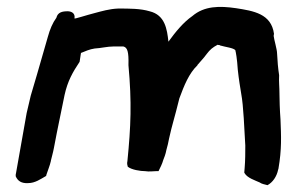

<svg xmlns="http://www.w3.org/2000/svg" viewBox="-20 -531 849 562"><path d="M26 -20V-15C32 -1 43 6 62 5C83 5 99 -7 115 -16L116 -20C119 -30 126 -46 129 -60V-61C130 -66 136 -87 138 -99C151 -168 154 -178 169 -253C178 -294 193 -320 213 -350L217 -376C229 -381 243 -387 257 -389C276 -390 294 -395 313 -395H341C353 -392 357 -380 356 -341V-340C366 -231 363 -161 353 -60C351 -51 353 -48 354 -43C365 -34 391 -30 405 -30C416 -28 429 -30 436 -30H444C449 -40 455 -52 458 -63C460 -68 465 -80 467 -92C470 -103 473 -114 475 -126C484 -167 490 -182 505 -243C519 -281 533 -316 558 -340V-341L559 -342C567 -352 575 -359 585 -373C595 -386 602 -392 617 -400C617 -400 619 -399 622 -399H623L624 -398C641 -393 663 -391 669 -384V-383C670 -380 674 -360 676 -327C679 -299 683 -275 686 -257C693 -220 695 -153 698 -105C698 -85 698 -61 696 -38L695 -26L696 -24C704 -10 727 -3 740 3C745 7 755 9 763 11C778 3 790 -14 794 -34L795 -37C805 -95 803 -132 801 -182C799 -207 798 -242 798 -256V-257C798 -277 796 -291 797 -310V-311C794 -330 792 -353 791 -375C791 -386 782 -416 781 -426L782 -432C774 -491 722 -499 671 -507C623 -514 578 -514 543 -484C517 -466 494 -438 473 -409C469 -446 463 -487 418 -498C391 -506 360 -506 326 -506C300 -505 277 -498 258 -493C234 -487 198 -475 198 -477C201 -493 188 -498 178 -498C162 -498 149 -495 145 -479C134 -464 126 -445 120 -423L103 -364L88 -312C82 -292 76 -272 70 -251L58 -200L27 -25Z"/></svg>

Font: Vapor
Style: BdObl
Weight: 700
Foundry: Cannot Into Space Fonts
Version: Version 0.179